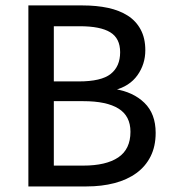

<svg xmlns="http://www.w3.org/2000/svg" viewBox="-20 -686 628 707"><path d="M84.5 -666H284.7Q335.4 -666 377.7 -657Q419.9 -647.9 450.4 -628.4Q481 -608.9 498 -577.1Q515.1 -545.4 515.1 -501Q515.1 -449.7 486.1 -408.9Q457 -368.2 401.4 -354V-358.4Q470.2 -347.7 511.7 -307.4Q553.2 -267.1 553.2 -196.8Q553.2 -147.5 534.7 -110.4Q516.1 -73.2 482.2 -48.6Q448.2 -23.9 401.4 -11.7Q354.5 0.5 298.8 0.5H84.5ZM270 -386.2Q353 -386.2 387.7 -413.8Q422.4 -441.4 422.4 -493.7Q422.4 -544.9 386 -567.1Q349.6 -589.4 273.9 -589.4H178.2V-386.2ZM286.6 -76.2Q370.6 -76.2 415.5 -106.4Q460.4 -136.7 460.4 -200.7Q460.4 -258.8 416.5 -286.1Q372.6 -313.5 286.6 -313.5H178.2V-76.2Z"/></svg>

Font: Pyidaungsu Numbers
Style: Regular
Weight: 400
Designer: Sun Tun
Foundry: MCF
Version: Version 1.083; ttfautohint (v1.8.2)